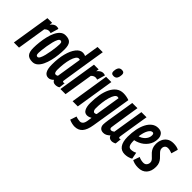

<svg xmlns="http://www.w3.org/2000/svg" viewBox="-13 -1536 2538 2538"><g transform="rotate(45 1255.5 -267.0)"><path d="M162 -541 156 -501Q197 -551 237 -551Q248 -551 257.5 -549.5Q267 -548 277 -543L244 -431Q235 -434 226 -435.5Q217 -437 210 -437Q195 -437 180.5 -430.5Q166 -424 149 -407L84 0H-12L74 -541Z M341 10Q277 10 248.5 -22.5Q220 -55 220 -131Q220 -182 226.5 -239Q233 -296 246 -351.5Q259 -407 280.5 -452Q302 -497 333 -524Q364 -551 406 -551Q471 -551 499 -519Q527 -487 527 -411Q527 -360 521 -302.5Q515 -245 501.5 -190Q488 -135 466.5 -89.5Q445 -44 414 -17Q383 10 341 10ZM344 -85Q361 -85 375 -112Q389 -139 399.5 -181.5Q410 -224 417.5 -269.5Q425 -315 429 -353Q433 -391 433 -410Q433 -440 425 -448Q417 -456 404 -456Q387 -456 373 -429Q359 -402 348.5 -360Q338 -318 330.5 -272Q323 -226 319 -188Q315 -150 315 -132Q315 -102 323 -93.5Q331 -85 344 -85Z M772 10Q749 10 735 1Q721 -8 712 -26Q699 -12 680.5 -1Q662 10 640 10Q549 10 549 -150Q549 -266 572.5 -356.5Q596 -447 637 -499Q678 -551 730 -551Q755 -551 780 -539L812 -740H910Q896 -652 881.5 -563.5Q867 -475 854.5 -394.5Q842 -314 832 -250Q822 -186 816 -147.5Q810 -109 810 -105Q810 -89 825 -89Q832 -89 844 -93L834 -8Q822 1 805 5.5Q788 10 772 10ZM680 -90Q698 -90 711 -101L767 -454Q754 -458 746 -458Q724 -458 706 -431.5Q688 -405 675 -360.5Q662 -316 655.5 -260.5Q649 -205 649 -148Q649 -123 656.5 -106.5Q664 -90 680 -90Z M1032 -541 1026 -501Q1067 -551 1107 -551Q1118 -551 1127.5 -549.5Q1137 -548 1147 -543L1114 -431Q1105 -434 1096 -435.5Q1087 -437 1080 -437Q1065 -437 1050.5 -430.5Q1036 -424 1019 -407L954 0H858L944 -541Z M1255 -754Q1302 -754 1301 -708Q1300 -671 1285.5 -644Q1271 -617 1232 -617Q1186 -617 1187 -664Q1188 -701 1203 -727.5Q1218 -754 1255 -754ZM1086 0 1171 -541H1269L1183 0Z M1236 195 1266 106Q1283 113 1305.5 117.5Q1328 122 1342 122Q1368 122 1386 102Q1404 82 1411 29L1418 -22Q1401 -11 1383.5 -6Q1366 -1 1352 -1Q1308 -1 1287.5 -41.5Q1267 -82 1267 -146Q1267 -231 1280 -304.5Q1293 -378 1320.5 -433.5Q1348 -489 1389.5 -520Q1431 -551 1489 -551Q1518 -551 1548 -545Q1578 -539 1597 -531L1506 29Q1490 129 1449.5 174.5Q1409 220 1340 220Q1319 220 1291.5 214Q1264 208 1236 195ZM1487 -458Q1475 -462 1466 -462Q1444 -462 1426 -435Q1408 -408 1395 -362.5Q1382 -317 1375 -261.5Q1368 -206 1368 -151Q1368 -124 1377 -109Q1386 -94 1401 -94Q1418 -94 1431 -105Z M1667 10Q1629 10 1609 -12Q1589 -34 1589 -69Q1589 -96 1597 -150Q1605 -204 1621 -298.5Q1637 -393 1660 -541H1757Q1741 -440 1730 -370.5Q1719 -301 1712 -254.5Q1705 -208 1700 -176.5Q1695 -145 1692 -119Q1691 -105 1697.5 -96Q1704 -87 1717 -87Q1738 -87 1761 -105L1831 -541H1927Q1907 -417 1894 -337.5Q1881 -258 1874 -212Q1867 -166 1863.5 -144.5Q1860 -123 1859.5 -116.5Q1859 -110 1859 -107Q1859 -89 1874 -89Q1882 -89 1892 -93L1883 -8Q1871 0 1854 5Q1837 10 1823 10Q1799 10 1782 -2Q1765 -14 1760 -34Q1735 -11 1713.5 -0.5Q1692 10 1667 10Z M2180 -20Q2155 -4 2125 3Q2095 10 2068 10Q2001 10 1966.5 -39.5Q1932 -89 1932 -182Q1932 -257 1945 -323.5Q1958 -390 1984 -441Q2010 -492 2048.5 -521.5Q2087 -551 2138 -551Q2189 -551 2213.5 -521.5Q2238 -492 2238 -446Q2238 -373 2196 -316Q2154 -259 2088 -231Q2057 -217 2025 -211Q2025 -206 2025 -200Q2025 -140 2039.5 -116Q2054 -92 2081 -92Q2099 -92 2119 -96.5Q2139 -101 2162 -113ZM2123 -459Q2092 -459 2066.5 -413.5Q2041 -368 2031 -289Q2052 -294 2070 -304Q2106 -325 2127 -356Q2148 -387 2148 -424Q2148 -444 2141 -451.5Q2134 -459 2123 -459Z M2203 -16 2234 -106Q2253 -96 2276.5 -90.5Q2300 -85 2321 -85Q2353 -85 2369.5 -106Q2386 -127 2386 -153Q2386 -175 2373.5 -191.5Q2361 -208 2342.5 -224Q2324 -240 2306 -260.5Q2288 -281 2275.5 -309.5Q2263 -338 2263 -380Q2263 -424 2280 -463Q2297 -502 2332.5 -526.5Q2368 -551 2424 -551Q2455 -551 2481.5 -545Q2508 -539 2523 -529L2496 -436Q2478 -443 2457.5 -448.5Q2437 -454 2418 -454Q2389 -454 2373.5 -437Q2358 -420 2358 -393Q2358 -370 2370.5 -353Q2383 -336 2401 -319Q2419 -302 2437.5 -281.5Q2456 -261 2468 -233.5Q2480 -206 2480 -167Q2480 -84 2437.5 -37Q2395 10 2319 10Q2281 10 2253.5 3Q2226 -4 2203 -16Z"/></g></svg>

Font: Georama ExtraCondensed SemiBold
Style: Italic
Weight: 600
Width: 2
Italic angle: -9°
Designer: Jean-Baptiste Levee
Foundry: Production Type
Version: Version 1.000